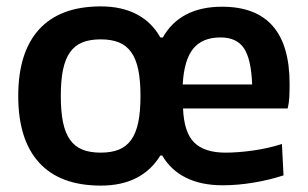

<svg xmlns="http://www.w3.org/2000/svg" viewBox="-20 -570 962 600"><path d="M676 9Q608 9 560.5 -15Q513 -39 487 -84H481Q453 -38 406.5 -14Q360 10 295 10Q168 10 102.5 -61.5Q37 -133 37 -270Q37 -407 102.5 -478.5Q168 -550 295 -550Q361 -550 408 -525Q455 -500 481 -453H489Q515 -500 561.5 -524.5Q608 -549 674 -549Q885 -549 885 -308Q885 -282 884 -265Q883 -248 879 -231H552Q555 -156 587 -124.5Q619 -93 685 -93Q723 -93 770 -99.5Q817 -106 861 -120L866 -22Q824 -8 773.5 0.5Q723 9 676 9ZM295 -93Q328 -93 351.5 -102.5Q375 -112 390 -133Q405 -154 412 -187.5Q419 -221 419 -270Q419 -319 412 -352.5Q405 -386 390 -407Q375 -428 351.5 -437.5Q328 -447 295 -447Q261 -447 237.5 -437.5Q214 -428 199 -407Q184 -386 177 -352.5Q170 -319 170 -270Q170 -221 177 -187.5Q184 -154 199 -133Q214 -112 237.5 -102.5Q261 -93 295 -93ZM768 -306Q765 -385 742.5 -419Q720 -453 669 -453Q612 -453 583.5 -417.5Q555 -382 551 -306Z"/></svg>

Font: Encode Sans Narrow
Style: SemiBold
Weight: 600
Designer: Pablo Impallari, Andres Torresi
Foundry: Pablo Impallari, Andres Torresi
Version: Version 1.000; ttfautohint (v1.00) -l 8 -r 50 -G 200 -x 14 -